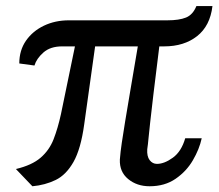

<svg xmlns="http://www.w3.org/2000/svg" viewBox="-20 -624 742 652"><path d="M34 -50Q88.5 -63 118 -88.5Q147.5 -114 162 -151.2Q176.5 -188.5 187 -236.5L234.5 -466.5H191Q151 -466.5 127.5 -445.8Q104 -425 97 -401.5L45.5 -408.5Q45.5 -453 68.2 -485.8Q91 -518.5 129.2 -536.8Q167.5 -555 213.5 -555H548.5Q588.5 -555 611.8 -564.5Q635 -574 647 -603.5H701.5Q693.5 -536 649.2 -501.2Q605 -466.5 537.5 -466.5H521Q508.5 -367 501.2 -305.5Q494 -244 490 -208.5Q486 -173 484.2 -153.2Q482.5 -133.5 480 -117Q478.5 -93 488.2 -80.2Q498 -67.5 513 -67.5Q538 -67.5 567 -88.5Q596 -109.5 609 -154.5H665Q657 -117.5 635 -79.8Q613 -42 576.2 -16.8Q539.5 8.5 488 8.5Q445 8.5 415.2 -16Q385.5 -40.5 387 -82Q389 -108 393.5 -138.5Q398 -169 405 -211.8Q412 -254.5 422.5 -316.2Q433 -378 448 -466.5H303L266 -202Q254.5 -118 229.5 -74Q204.5 -30 169 -12.8Q133.5 4.5 90 8.5Z"/></svg>

Font: Merriweather
Style: Regular
Weight: 400
Designer: Eben Sorkin
Foundry: Eben Sorkin
Version: Version 2.100; ttfautohint (v1.7.19-72a1) -l 8 -r 50 -G 200 